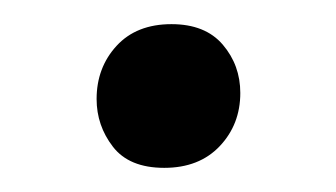

<svg xmlns="http://www.w3.org/2000/svg" viewBox="-20 -127 278 159"><path d="M116 12Q87 12 73.5 -5.5Q60 -23 60 -45Q60 -71 76.5 -89Q93 -107 122 -107Q150 -107 164.5 -90Q179 -73 179 -50Q179 -24 162 -6Q145 12 116 12Z"/></svg>

Font: Alegreya
Style: Regular
Weight: 400
Designer: Juan Pablo del Peral
Foundry: Juan Pablo del Peral
Version: Version 1.003